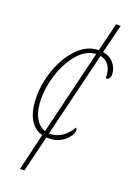

<svg xmlns="http://www.w3.org/2000/svg" viewBox="-174 -779 741 1067"><g transform="rotate(20 196.5 -245.0)"><path d="M393 -442Q393 -427 386 -419.5Q379 -412 367 -412Q367 -458 349 -485.5Q331 -513 297 -519L175 -16H180Q220 -16 252.5 -39Q285 -62 305 -98Q308 -97 310 -93Q312 -89 312 -84Q312 -66 295.5 -43.5Q279 -21 249.5 -5.5Q220 10 181 10H169L117 224H91L143 5Q95 -7 67.5 -55.5Q40 -104 40 -188Q40 -267 70 -350.5Q100 -434 154.5 -489.5Q209 -545 277 -546L318 -714H345L303 -544Q346 -537 369.5 -507.5Q393 -478 393 -442ZM150 -21 271 -521Q212 -518 165.5 -464Q119 -410 93.5 -333Q68 -256 68 -188Q68 -119 90 -76Q112 -33 150 -21Z"/></g></svg>

Font: Noto Serif NarrowThin
Style: Italic
Weight: 250
Width: 4
Italic angle: -12°
Designer: Monotype Design Team
Foundry: Monotype Imaging Inc.
Version: Version 1.001